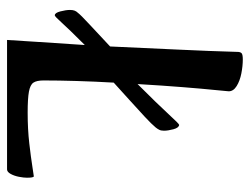

<svg xmlns="http://www.w3.org/2000/svg" viewBox="-100 -592 692 531"><g transform="rotate(90 245.5 -326.0)"><path d="M90 0Q91 -20 95 -78.5Q99 -137 104 -215Q59 -170 42 -151Q25 -132 22 -132Q15 -132 11 -147.5Q7 -163 7 -174Q7 -182 9 -187Q11 -192 15 -196Q20 -203 47.5 -228.5Q75 -254 108 -285Q112 -375 116.5 -469Q121 -563 123 -637Q123 -645 126.5 -648.5Q130 -652 144 -652Q162 -652 182.5 -648Q203 -644 217.5 -635Q232 -626 232 -613Q232 -610 228.5 -576Q225 -542 220.5 -485.5Q216 -429 212 -361Q269 -418 295.5 -447Q322 -476 325 -476Q333 -475 337 -460Q341 -445 341 -434Q341 -426 338.5 -421Q336 -416 332 -411Q323 -400 302 -380.5Q281 -361 255.5 -338Q230 -315 208 -295Q205 -243 203.5 -192.5Q202 -142 202 -101Q202 -82 208 -73Q214 -64 233 -60.5Q252 -57 291 -57Q337 -57 376 -61.5Q415 -66 440 -70Q465 -74 467 -74Q471 -74 471 -55Q471 -46 468.5 -33Q466 -20 460.5 -10Q455 0 448 0Z"/></g></svg>

Font: BriemHand
Style: Regular
Weight: 400
Designer: Gunnlaugur SE Briem, Eben Sorkin
Foundry: Sorkin Type
Version: Version 1.001; ttfautohint (v1.8.4.7-5d5b)